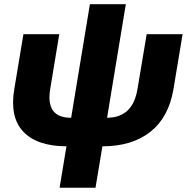

<svg xmlns="http://www.w3.org/2000/svg" viewBox="-20 -676 880 900"><path d="M259.3 204.1 291.5 9.8Q153.8 9.3 89.4 -58.6Q24.9 -126.5 46.9 -257.8L89.8 -515.6H257.8L215.3 -258.8Q192.9 -124 312.5 -124H313.5L401.4 -656.2H569.8L481.9 -124Q602.5 -124.5 624.5 -258.8L667.5 -515.6H835.9L793 -257.8Q771 -126.5 685.1 -58.3Q599.1 9.8 460.9 9.8H460L427.7 204.1Z"/></svg>

Font: Inter Display ExtraBold
Style: Italic
Weight: 800
Italic angle: -9.39999°
Designer: Rasmus Andersson
Foundry: rsms
Version: Version 4.000;git-a52131595